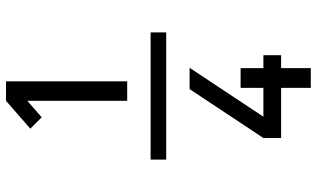

<svg xmlns="http://www.w3.org/2000/svg" viewBox="-228 -660 1056 640"><g transform="rotate(-90 300.0 -340.0)"><path d="M512 -314H88V-366H512ZM284 -444V-777L229 -729L191 -767L284 -848H349V-444ZM327 168V69H160V10L323 -236H394L231 10H327V-66H393V10H436V69H393V168Z"/></g></svg>

Font: Iosevka Extended
Style: Regular
Weight: 400
Width: 7
Monospace: yes
Designer: Belleve Invis
Foundry: Belleve Invis
Version: Version 32.5.0; ttfautohint (v1.8.4)